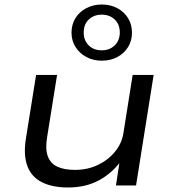

<svg xmlns="http://www.w3.org/2000/svg" viewBox="-20 -822 765 851"><path d="M281 9Q213 9 166.5 -14Q120 -37 101.5 -85.5Q83 -134 95 -209L140 -490H233L189 -215Q180 -163 191.5 -130.5Q203 -98 233.5 -83.5Q264 -69 312 -69Q368 -69 414 -91Q460 -113 490 -150Q520 -187 527 -232L568 -490H661L583 0H494L511 -112H519Q478 -55 419 -23Q360 9 281 9ZM431 -553Q393 -553 362.5 -569.5Q332 -586 314.5 -614Q297 -642 297 -677Q297 -713 314 -741Q331 -769 362 -785.5Q393 -802 431 -802Q470 -802 500.5 -785.5Q531 -769 548 -741Q565 -713 565 -677Q565 -642 548 -614Q531 -586 500.5 -569.5Q470 -553 431 -553ZM431 -599Q466 -599 488.5 -621Q511 -643 511 -678Q511 -714 488.5 -735.5Q466 -757 431 -757Q396 -757 373.5 -735.5Q351 -714 351 -678Q351 -643 373 -621Q395 -599 431 -599Z"/></svg>

Font: Nunito Sans 10pt Expanded
Style: Italic
Weight: 400
Width: 7
Italic angle: -9°
Designer: Vernon Adams
Foundry: Vernon Adams
Version: Version 3.101;gftools[0.9.27]